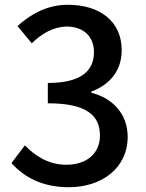

<svg xmlns="http://www.w3.org/2000/svg" viewBox="-20 -770 610 803"><path d="M268 13C403 13 514 -65 514 -198C514 -297 447 -361 362 -382V-387C440 -416 489 -475 489 -560C489 -682 396 -750 264 -750C179 -750 111 -713 53 -661L113 -589C155 -630 203 -658 260 -659C330 -658 373 -617 373 -552C373 -478 325 -423 180 -423V-338C346 -338 398 -285 398 -203C398 -127 341 -81 258 -81C182 -81 127 -118 84 -162L28 -88C77 -33 152 13 268 13Z"/></svg>

Font: Source Han Sans KR Medium
Style: Regular
Weight: 500
Designer: Ryoko NISHIZUKA (kana & ideographs); Paul D. Hunt (Latin, Greek & Cyrillic); Wenlong ZHANG (bopomofo); Sandoll Communica
Foundry: Adobe Systems Incorporated
Version: Version 1.001;PS 1.001;hotconv 1.0.78;makeotf.lib2.5.61930